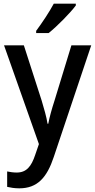

<svg xmlns="http://www.w3.org/2000/svg" viewBox="-20 -786 518 1046"><path d="M393 -756V-766H273C249 -721 209 -661 177 -618V-606H245C291 -642 365 -718 393 -756ZM2 -539 192 -1 172 57C151 121 124 154 71 154C52 154 33 151 19 148V232C37 236 58 240 85 240C185 240 236 180 273 69L477 -539H369L277 -238C262 -192 249 -145 243 -112H239C233 -151 220 -194 207 -238L110 -539Z"/></svg>

Font: Noto Sans Khmer SemiCondensed Medium
Style: Regular
Weight: 500
Width: 4
Designer: Danh Hong and the Monotype Design Team
Foundry: Monotype Imaging Inc.
Version: Version 2.004